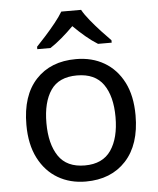

<svg xmlns="http://www.w3.org/2000/svg" viewBox="-54 -813 714 869"><g transform="rotate(-5 302.5 -378.0)"><path d="M551 -269Q551 -136 483.5 -63Q416 10 301 10Q230 10 174.5 -22.5Q119 -55 87 -117.5Q55 -180 55 -269Q55 -402 122 -474Q189 -546 304 -546Q377 -546 432.5 -513.5Q488 -481 519.5 -419.5Q551 -358 551 -269ZM146 -269Q146 -174 183.5 -118.5Q221 -63 303 -63Q384 -63 422 -118.5Q460 -174 460 -269Q460 -364 422 -418Q384 -472 302 -472Q220 -472 183 -418Q146 -364 146 -269ZM347 -766Q359 -744 381.5 -716.5Q404 -689 428.5 -662.5Q453 -636 472 -617V-606H410Q384 -622 356 -645.5Q328 -669 301 -696Q274 -669 247 -646Q220 -623 194 -606H134V-617Q153 -637 176.5 -663Q200 -689 222 -716.5Q244 -744 257 -766Z"/></g></svg>

Font: Noto Sans Imperial Aramaic
Style: Regular
Weight: 400
Designer: Monotype Design Team
Foundry: Monotype Imaging Inc.
Version: Version 2.001; ttfautohint (v1.8.4.7-5d5b)